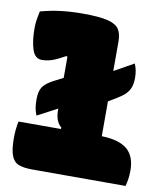

<svg xmlns="http://www.w3.org/2000/svg" viewBox="-85 -829 769 899"><g transform="rotate(10 300.0 -380.0)"><path d="M27 -210H228L230 -216Q213 -231 206.5 -250.5Q200 -270 200 -292V-302L105 -252Q98 -269 95 -286Q92 -303 92 -328Q92 -366 106 -386.5Q120 -407 157 -426L200 -448V-548L195 -551Q156 -529 132 -521Q108 -513 84 -513Q51 -513 38 -553Q25 -593 25 -654Q25 -673 28 -693Q31 -713 36 -735Q88 -749 135.5 -754.5Q183 -760 237 -760Q315 -760 355 -750Q395 -740 409 -718.5Q423 -697 423 -660V-520L516 -572Q529 -543 529 -506Q529 -472 518 -451Q507 -430 484.5 -414Q462 -398 429 -379L423 -376V-210Q505 -208 544 -175.5Q583 -143 583 -74Q583 -52 580 -33Q577 -14 573 0H129Q90 0 65.5 -9Q41 -18 30 -46.5Q19 -75 19 -131Q19 -151 21 -170.5Q23 -190 27 -210Z"/></g></svg>

Font: Recursive Mn Csl St XBk
Style: Regular
Weight: 1000
Monospace: yes
Version: Version 1.079;hotconv 1.0.112;makeotfexe 2.5.65598; ttfautoh